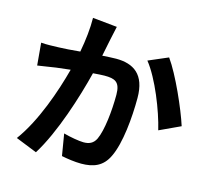

<svg xmlns="http://www.w3.org/2000/svg" viewBox="-118 -944 1235 1130"><g transform="rotate(15 500.0 -379.5)"><path d="M806 -696 687 -645C758 -557 829 -376 855 -265L982 -324C952 -419 868 -610 806 -696ZM56 -585 68 -449C98 -454 151 -461 179 -466L265 -476C229 -339 160 -137 63 -6L193 46C285 -101 359 -338 397 -490C425 -492 450 -494 466 -494C529 -494 563 -483 563 -403C563 -304 550 -183 523 -126C507 -93 481 -83 448 -83C421 -83 364 -93 325 -104L347 28C381 35 428 42 467 42C542 42 598 20 631 -50C674 -137 688 -299 688 -417C688 -561 613 -608 507 -608C486 -608 456 -606 423 -604L444 -707C449 -732 456 -764 462 -790L313 -805C314 -742 306 -669 292 -594C241 -589 194 -586 163 -585C126 -584 92 -582 56 -585Z"/></g></svg>

Font: Noto Sans TC
Style: Bold
Weight: 700
Designer: Ryoko NISHIZUKA 西塚涼子 (kana, bopomofo & ideographs); Paul D. Hunt (Latin, Greek & Cyrillic); Sandoll Communications 산돌커뮤니
Foundry: Adobe
Version: Version 2.004;hotconv 1.0.118;makeotfexe 2.5.65603